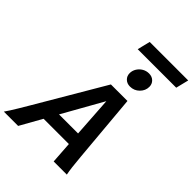

<svg xmlns="http://www.w3.org/2000/svg" viewBox="-320 -1280 1427 1427"><g transform="rotate(45 393.5 -566.5)"><path d="M515.1 0 503.4 -171.4H237.8L141.6 0H-8.8Q4.9 -19.5 19 -41.7Q33.2 -64 51.8 -95Q70.3 -126 97.2 -171.4L411.1 -705.6H585L632.3 -171.4Q638.2 -103.5 642.8 -66.2Q647.5 -28.8 653.3 0ZM475.1 -593.8 295.9 -275.4H496.1ZM450.2 -863.3Q450.2 -890.1 464.4 -913.1Q478.5 -936 502.2 -950Q525.9 -963.9 554.2 -963.9Q585.9 -963.9 606 -944.3Q626 -924.8 626 -895Q626 -854.5 595.7 -824.5Q565.4 -794.4 522 -794.4Q490.7 -794.4 470.5 -814Q450.2 -833.5 450.2 -863.3ZM366.7 -1031.7 391.6 -1132.8H796.4L771.5 -1031.7Z"/></g></svg>

Font: Andika
Style: Bold Italic
Weight: 700
Italic angle: -14°
Designer: Victor Gaultney, Annie Olsen, Julie Remington, Don Collingsworth, Eric Hays, Becca Hirsbrunner
Foundry: SIL International
Version: Version 6.101